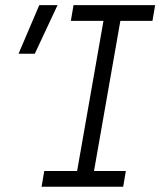

<svg xmlns="http://www.w3.org/2000/svg" viewBox="-20 -713 626 733"><path d="M138.7 0 148.9 -60.1H274.4L375 -633.3H250.5L260.7 -693.4H572.3L562 -633.3H439.5L338.9 -60.1H460.4L450.2 0ZM50.8 -507.8 129.9 -693.4H199.7L112.8 -507.8Z"/></svg>

Font: Cascadia Code PL Light
Style: Italic
Weight: 300
Italic angle: -10°
Monospace: yes
Designer: Aaron Bell
Foundry: Saja Typeworks
Version: Version 2404.023; ttfautohint (v1.8.4)